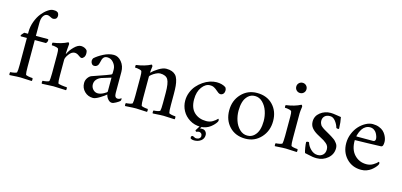

<svg xmlns="http://www.w3.org/2000/svg" viewBox="-70 -1153 3710 1770"><g transform="rotate(15 1784.5 -268.5)"><path d="M263.2 -680.7Q284.2 -680.7 290.8 -678.7Q297.4 -676.8 309.1 -668.9Q312.5 -665.5 315.7 -657Q318.8 -648.4 318.8 -641.6Q318.8 -629.4 314.7 -620.8Q310.5 -612.3 303.7 -608.6Q296.9 -605 291.3 -603.8Q285.6 -602.5 279.8 -602.5Q271 -602.5 251.5 -613.3Q235.4 -622.1 223.1 -622.1Q199.2 -622.1 184.1 -597.9Q168.9 -573.7 169.4 -530.3V-409.2H284.7Q289.6 -409.2 289.6 -398.4Q289.6 -382.8 275.9 -369.1H169.4V-113.3Q169.4 -56.6 174.3 -41Q176.3 -34.2 200.7 -29.8Q225.1 -25.4 239.7 -25.4Q242.7 -21.5 242.9 -11.2Q243.2 -1 239.7 2.9Q139.6 -2 131.3 -2Q114.3 -2 98.4 -1.2Q82.5 -0.5 62 1Q41.5 2.4 27.8 2.9Q24.4 -1 24.7 -11.2Q24.9 -21.5 27.8 -25.4Q42 -25.4 64.7 -29.8Q87.4 -34.2 89.4 -41Q94.2 -56.6 94.2 -113.3V-369.1H37.6Q32.7 -369.1 32.7 -377.9Q32.7 -380.4 43.5 -392.8Q54.2 -405.3 58.1 -409.2H94.2V-427.7Q94.2 -478 112.3 -526.6Q130.4 -575.2 156.5 -607.9Q182.6 -640.6 211.7 -660.6Q240.7 -680.7 263.2 -680.7Z M597.2 -426.8Q616.2 -426.8 633.1 -418.5Q649.9 -410.2 656.7 -398.4Q660.6 -386.7 660.6 -372.1Q660.6 -348.1 649.4 -334.7Q638.2 -321.3 628.4 -321.3Q622.1 -321.3 616.5 -324Q610.8 -326.7 602.3 -332.8Q593.8 -338.9 592.3 -339.8Q574.7 -351.6 556.2 -351.6Q527.8 -351.6 502.9 -318.1Q478 -284.7 478 -263.7V-113.3Q478 -56.6 482.9 -41Q484.9 -34.2 517.3 -29.8Q549.8 -25.4 566.9 -25.4Q569.8 -21.5 570.1 -11.2Q570.3 -1 566.9 2.9Q466.8 -2 445.8 -2Q436.5 -2 336.4 2.9Q333 -1 333.3 -11.2Q333.5 -21.5 336.4 -25.4Q350.6 -25.4 373.3 -29.8Q396 -34.2 397.9 -41Q401.9 -53.2 402.8 -113.3V-294.9Q402.8 -334 397.9 -345.7Q395 -353 379.4 -357.4Q363.8 -361.8 353.3 -362.5Q342.8 -363.3 334.5 -363.3Q332.5 -365.2 332.3 -375Q332 -384.8 334.5 -388.7Q418 -399.9 474.1 -429.7Q477.5 -429.7 481.2 -423.8Q484.9 -418 484.9 -414.1Q483.9 -408.2 481 -369.9Q478 -331.5 478 -324.2Q478 -322.3 479 -321.5Q480 -320.8 480.7 -321Q481.4 -321.3 481.9 -322.3Q498.5 -358.4 532.7 -392.6Q566.9 -426.8 597.2 -426.8Z M857.4 -44.9Q881.3 -44.9 911.9 -60.8Q942.4 -76.7 942.4 -85V-217.8Q866.7 -195.3 851.6 -189.5Q823.7 -178.7 807.9 -159.4Q792 -140.1 792 -113.3Q792 -85.9 811 -65.4Q830.1 -44.9 857.4 -44.9ZM910.2 -425.8Q952.6 -425.8 984.6 -386.7Q1016.6 -347.7 1016.6 -292V-90.8Q1016.6 -44.9 1046.9 -44.9Q1051.3 -44.9 1055.4 -45.7Q1059.6 -46.4 1062.5 -47.6Q1065.4 -48.8 1068.6 -50.5Q1071.8 -52.2 1073.5 -53.5Q1075.2 -54.7 1076.9 -56.2Q1078.6 -57.6 1079.1 -57.6Q1083 -57.6 1083 -49.8Q1083 -39.6 1078.1 -31.2Q1066.9 -21 1042.7 -7.6Q1018.6 5.9 1004.9 5.9Q984.4 5.9 967.3 -13.9Q950.2 -33.7 945.3 -57.6Q931.2 -43.5 889.4 -17.8Q847.7 7.8 825.2 7.8Q776.9 7.8 743.9 -24.7Q710.9 -57.1 710.9 -104.5Q710.9 -132.3 726.3 -154.1Q741.7 -175.8 759.8 -182.6Q775.9 -188.5 818.4 -203.1Q860.8 -217.8 889.4 -228Q918 -238.3 930.7 -244.1Q938 -247.1 940.2 -251.5Q942.4 -255.9 942.4 -268.6V-294.9Q942.4 -329.6 917.7 -359.1Q893.1 -388.7 858.4 -388.7Q834 -388.7 822 -373.8Q810.1 -358.9 804.7 -328.1Q796.4 -281.2 758.8 -281.2Q744.1 -281.2 734.9 -293.9Q725.6 -306.6 725.6 -322.3Q725.6 -326.2 727.8 -334.2Q730 -342.3 732.4 -345.7Q762.7 -374 812.7 -399.9Q862.8 -425.8 910.2 -425.8Z M1410.6 -427.7Q1442.4 -427.7 1464.4 -419.4Q1486.3 -411.1 1500.5 -396Q1514.6 -380.9 1522.7 -354.5Q1530.8 -328.1 1533.7 -296.9Q1536.6 -265.6 1536.6 -220.7V-113.3Q1536.6 -56.6 1541.5 -41Q1543.5 -34.2 1566.2 -29.8Q1588.9 -25.4 1603 -25.4Q1606 -21.5 1606.2 -11.2Q1606.4 -1 1603 2.9Q1502.9 -2 1498.5 -2Q1481.4 -2 1465.6 -1.2Q1449.7 -0.5 1429.2 1Q1408.7 2.4 1395 2.9Q1391.6 -1 1391.8 -11.2Q1392.1 -21.5 1395 -25.4Q1409.2 -25.4 1431.9 -29.8Q1454.6 -34.2 1456.5 -41Q1461.4 -56.6 1461.4 -113.3V-210.9Q1461.4 -303.2 1441.7 -337.2Q1421.9 -371.1 1365.7 -371.1Q1349.1 -371.1 1326.4 -359.4Q1303.7 -347.7 1288.3 -335Q1272.9 -322.3 1272.9 -317.4V-113.3Q1272.9 -56.6 1277.8 -41Q1279.8 -34.2 1302.5 -29.8Q1325.2 -25.4 1339.4 -25.4Q1342.3 -21.5 1342.5 -11.2Q1342.8 -1 1339.4 2.9Q1239.3 -2 1234.9 -2Q1217.8 -2 1201.9 -1.2Q1186 -0.5 1165.5 1Q1145 2.4 1131.3 2.9Q1127.9 -1 1128.2 -11.2Q1128.4 -21.5 1131.3 -25.4Q1145.5 -25.4 1168.2 -29.8Q1190.9 -34.2 1192.9 -41Q1197.8 -56.6 1197.8 -113.3V-291Q1197.8 -334 1192.9 -345.7Q1189.9 -353 1174.3 -357.4Q1158.7 -361.8 1148.2 -362.5Q1137.7 -363.3 1129.4 -363.3Q1127.4 -365.2 1127.2 -375Q1127 -384.8 1129.4 -388.7Q1212.9 -399.9 1269 -429.7Q1272.5 -429.7 1276.1 -423.8Q1279.8 -418 1279.8 -414.1Q1273.9 -373 1273.9 -358.4Q1273.9 -354.5 1275.9 -354.5Q1276.9 -354.5 1278.8 -356.4Q1298.3 -377.9 1338.9 -402.8Q1379.4 -427.7 1410.6 -427.7Z M1850.6 22.5H1875Q1893.6 22.5 1905.8 36.6Q1918 50.8 1918 70.3Q1918 104 1891.6 124.3Q1865.2 144.5 1826.2 144.5Q1806.2 144.5 1793 135.7Q1793 134.8 1791.5 130.1Q1790 125.5 1790 122.1Q1790 117.2 1794.7 112.8Q1799.3 108.4 1803.7 108.4Q1809.1 108.4 1820.3 114.7Q1831.5 121.1 1839.8 121.1Q1859.4 121.1 1870.6 111.6Q1881.8 102.1 1881.8 88.9Q1881.8 72.8 1872.3 64.2Q1862.8 55.7 1851.6 55.7Q1843.3 55.7 1826.2 62.5Q1824.2 62.5 1819.6 57.4Q1814.9 52.2 1816.4 49.8Q1820.3 43.5 1831.8 25.4Q1843.3 7.3 1847.7 0H1868.2ZM1988.3 -377Q1988.3 -353 1977.1 -341.6Q1965.8 -330.1 1951.2 -330.1Q1941.4 -330.1 1931.6 -336.4Q1921.9 -342.8 1910.9 -352.8Q1899.9 -362.8 1894.5 -366.2Q1877.9 -377.4 1867.4 -381.1Q1856.9 -384.8 1838.9 -384.8Q1796.9 -384.8 1763.2 -339.6Q1729.5 -294.4 1729.5 -221.7Q1729.5 -139.6 1773.7 -98.1Q1817.9 -56.6 1887.7 -56.6Q1922.9 -56.6 1949.5 -72.8Q1976.1 -88.9 1991.2 -106.4Q1991.7 -106.4 1993.7 -104.7Q1995.6 -103 1997.3 -99.6Q1999 -96.2 1999 -92.8Q1999 -85 1993.2 -75.2Q1985.4 -62.5 1973.6 -49.8Q1961.9 -37.1 1944.3 -23.4Q1926.8 -9.8 1902.1 -1Q1877.4 7.8 1850.6 7.8Q1793.5 7.8 1747.6 -20.5Q1701.7 -48.8 1677.5 -93.5Q1653.3 -138.2 1653.3 -189.5Q1653.3 -230.5 1668.2 -268.6Q1683.1 -306.6 1707.8 -335Q1732.4 -363.3 1763.2 -384.5Q1793.9 -405.8 1826.9 -416.7Q1859.9 -427.7 1890.6 -427.7Q1943.4 -427.7 1978.5 -404.3Q1981.9 -400.9 1985.1 -392.3Q1988.3 -383.8 1988.3 -377Z M2265.6 -396.5Q2226.1 -396.5 2199.7 -371.1Q2173.3 -345.7 2162.8 -309.1Q2152.3 -272.5 2152.3 -227.5Q2152.3 -178.2 2167.5 -133.1Q2182.6 -87.9 2214.4 -56.6Q2246.1 -25.4 2288.1 -25.4Q2327.6 -25.4 2354 -50.8Q2380.4 -76.2 2390.9 -112.5Q2401.4 -148.9 2401.4 -193.4Q2401.4 -242.2 2386 -287.8Q2370.6 -333.5 2338.9 -365Q2307.1 -396.5 2265.6 -396.5ZM2276.4 -428.7Q2371.6 -428.7 2428.5 -368.9Q2485.4 -309.1 2485.4 -215.8Q2485.4 -121.1 2426 -57.1Q2366.7 6.8 2278.3 6.8Q2183.1 6.8 2125.7 -54Q2068.4 -114.7 2068.4 -208Q2068.4 -302.2 2127.9 -365.5Q2187.5 -428.7 2276.4 -428.7Z M2623 -544.4Q2608.9 -558.6 2608.9 -579.1Q2608.9 -599.6 2623 -613.8Q2637.2 -627.9 2657.7 -627.9Q2678.2 -627.9 2692.4 -613.8Q2706.5 -599.6 2706.5 -579.1Q2706.5 -558.6 2692.4 -544.4Q2678.2 -530.3 2657.7 -530.3Q2637.2 -530.3 2623 -544.4ZM2702.6 -317.4V-113.3Q2702.6 -56.6 2707.5 -41Q2709.5 -34.2 2732.2 -29.8Q2754.9 -25.4 2769 -25.4Q2772 -21.5 2772.2 -11.2Q2772.5 -1 2769 2.9Q2668.9 -2 2664.6 -2Q2647.5 -2 2631.6 -1.2Q2615.7 -0.5 2595.2 1Q2574.7 2.4 2561 2.9Q2557.6 -1 2557.9 -11.2Q2558.1 -21.5 2561 -25.4Q2575.2 -25.4 2597.9 -29.8Q2620.6 -34.2 2622.6 -41Q2626.5 -53.2 2627.4 -113.3V-294.9Q2627.4 -334 2622.6 -345.7Q2619.6 -353 2604 -357.4Q2588.4 -361.8 2577.9 -362.5Q2567.4 -363.3 2559.1 -363.3Q2557.1 -365.2 2556.9 -375Q2556.6 -384.8 2559.1 -388.7Q2642.6 -399.9 2698.7 -429.7Q2702.1 -429.7 2705.8 -423.8Q2709.5 -418 2709.5 -414.1Q2702.6 -366.2 2702.6 -349.6Z M2979.5 -426.8Q3001.5 -426.8 3033.7 -421.1Q3065.9 -415.5 3079.1 -414.1Q3088.9 -370.1 3090.8 -306.6Q3090.8 -301.8 3081.1 -301.8Q3070.3 -301.8 3064.5 -306.6Q3055.7 -339.4 3033.2 -367.9Q3010.7 -396.5 2982.4 -396.5Q2948.7 -396.5 2930.9 -379.4Q2913.1 -362.3 2913.1 -335Q2913.1 -322.8 2916.7 -312.3Q2920.4 -301.8 2924.8 -294.9Q2929.2 -288.1 2939.7 -279.8Q2950.2 -271.5 2956.1 -267.6Q2961.9 -263.7 2977.1 -255.1Q2992.2 -246.6 2998 -243.2Q3002.4 -240.7 3017.6 -231.9Q3032.7 -223.1 3039.8 -218.5Q3046.9 -213.9 3060.3 -204.8Q3073.7 -195.8 3080.6 -188.2Q3087.4 -180.7 3095.5 -170.2Q3103.5 -159.7 3106.9 -148.2Q3110.4 -136.7 3110.4 -124Q3110.4 -65.9 3065.7 -27.6Q3021 10.7 2960 10.7Q2939.9 10.7 2922.6 8.1Q2905.3 5.4 2882.1 0Q2858.9 -5.4 2845.7 -7.8Q2839.8 -22.9 2834.5 -56.4Q2829.1 -89.8 2829.1 -109.4Q2836.9 -115.2 2846.7 -115.2Q2852.5 -115.2 2855.5 -113.3Q2865.2 -78.6 2895 -49.6Q2924.8 -20.5 2960.9 -20.5Q2991.7 -20.5 3011.5 -39.3Q3031.2 -58.1 3031.2 -90.8Q3031.2 -107.9 3025.1 -121.6Q3019 -135.3 3004.9 -147Q2990.7 -158.7 2979.5 -165.8Q2968.3 -172.9 2945.3 -184.8Q2922.4 -196.8 2912.1 -203.1Q2877.9 -222.7 2857.9 -247.3Q2837.9 -272 2837.9 -307.6Q2837.9 -359.9 2880.4 -393.3Q2922.9 -426.8 2979.5 -426.8Z M3262.7 -278.3Q3262.7 -278.3 3421.9 -278.3Q3442.9 -278.3 3444.3 -300.8Q3444.8 -310.5 3440.4 -325.2Q3436 -339.8 3427.2 -355.5Q3418.5 -371.1 3401.9 -381.8Q3385.3 -392.6 3364.3 -392.6Q3341.3 -392.6 3322.3 -380.9Q3303.2 -369.1 3292.2 -352.3Q3281.2 -335.4 3274.2 -318.6Q3267.1 -301.8 3264.4 -290Q3261.7 -278.3 3262.7 -278.3ZM3257.8 -242.2Q3255.9 -152.8 3302 -103.8Q3348.1 -54.7 3417 -54.7Q3452.1 -54.7 3480.7 -71.8Q3509.3 -88.9 3524.4 -106.4Q3524.9 -106.4 3526.9 -104.7Q3528.8 -103 3530.5 -99.6Q3532.2 -96.2 3532.2 -92.8Q3532.2 -85 3526.4 -75.2Q3518.6 -62.5 3506.8 -49.8Q3495.1 -37.1 3477.5 -23.4Q3460 -9.8 3435.3 -1Q3410.6 7.8 3383.8 7.8Q3298.3 7.8 3243.4 -50Q3188.5 -107.9 3188.5 -195.3Q3188.5 -242.7 3206.5 -286.6Q3224.6 -330.6 3252.4 -360.8Q3280.3 -391.1 3314.5 -409.4Q3348.6 -427.7 3380.9 -427.7Q3414.1 -427.7 3440.9 -417.5Q3467.8 -407.2 3483.4 -392.3Q3499 -377.4 3509.3 -358.4Q3519.5 -339.4 3523.4 -323.7Q3527.3 -308.1 3527.3 -294.9Q3527.3 -272.5 3522.2 -261Q3517.1 -249.5 3503.9 -249Q3483.9 -247.6 3377.2 -244.9Q3270.5 -242.2 3257.8 -242.2Z"/></g></svg>

Font: Amiri
Style: Regular
Weight: 400
Designer: Khaled Hosny
Version: Version 000.108